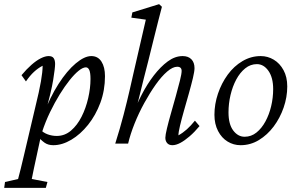

<svg xmlns="http://www.w3.org/2000/svg" viewBox="-78 -697 1446 932"><path d="M-57.6 214.8 -53.7 186.5 9.8 171.9Q15.6 151.4 22.9 121.1Q30.3 90.8 38.1 57.6L94.7 -182.6Q112.3 -253.9 120.6 -301.3Q128.9 -348.6 128.9 -377.9Q106.4 -366.2 86.9 -348.1Q67.4 -330.1 47.9 -301.8L26.4 -332Q50.8 -361.3 74.7 -382.3Q98.6 -403.3 120.1 -414.1Q141.6 -424.8 158.2 -424.8Q175.8 -424.8 182.6 -414.6Q189.5 -404.3 189.5 -386.7Q189.5 -367.2 180.2 -309.1Q170.9 -251 139.6 -140.6H132.8Q165 -225.6 206.1 -289.6Q247.1 -353.5 289.6 -389.2Q332 -424.8 365.2 -424.8Q397.5 -424.8 414.6 -397.9Q431.6 -371.1 431.6 -327.1Q431.6 -258.8 409.2 -198.2Q386.7 -137.7 349.6 -91.3Q312.5 -44.9 268.1 -18.6Q223.6 7.8 180.7 7.8Q155.3 7.8 138.2 -4.4Q121.1 -16.6 102.5 -38.1L115.2 -70.3Q131.8 -52.7 153.3 -44.9Q174.8 -37.1 197.3 -37.1Q236.3 -37.1 266.6 -63Q296.9 -88.9 317.9 -130.4Q338.9 -171.9 350.1 -220.7Q361.3 -269.5 361.3 -313.5Q361.3 -343.8 355.5 -356.9Q349.6 -370.1 338.9 -370.1Q324.2 -370.1 303.7 -353.5Q283.2 -336.9 259.8 -307.6Q236.3 -278.3 211.9 -238.8Q187.5 -199.2 165 -152.8Q142.6 -106.4 126 -55.7L120.1 -34.2L107.4 24.4Q93.8 88.9 85.9 124Q78.1 159.2 76.2 171.9L152.3 186.5L144.5 214.8Z M619.1 -312.5Q613.3 -289.1 607.9 -267.1Q602.5 -245.1 595.2 -215.8Q587.9 -186.5 575.2 -140.6H566.4Q585 -189.5 610.8 -239.3Q636.7 -289.1 668.9 -331.1Q701.2 -373 736.3 -398.9Q771.5 -424.8 808.6 -424.8Q835.9 -424.8 851.1 -409.2Q866.2 -393.6 866.2 -366.2Q866.2 -350.6 858.4 -317.9Q850.6 -285.2 838.9 -243.7Q827.1 -202.1 815.4 -161.1Q803.7 -120.1 795.9 -87.4Q788.1 -54.7 788.1 -40Q809.6 -51.8 829.1 -69.3Q848.6 -86.9 868.2 -111.3L890.6 -85Q866.2 -55.7 842.3 -35.2Q818.4 -14.6 797.4 -3.4Q776.4 7.8 758.8 7.8Q742.2 7.8 733.4 -2.4Q724.6 -12.7 724.6 -28.3Q724.6 -41 732.4 -73.7Q740.2 -106.4 752 -147.5Q763.7 -188.5 775.4 -230.5Q787.1 -272.5 795.4 -305.7Q803.7 -338.9 803.7 -352.5Q803.7 -373 782.2 -373Q760.7 -373 733.4 -349.6Q706.1 -326.2 677.7 -286.1Q649.4 -246.1 622.6 -197.3Q595.7 -148.4 575.2 -97.2Q554.7 -45.9 543.9 0H481.4Q504.9 -74.2 522 -140.1Q539.1 -206.1 550.8 -257.3Q562.5 -308.6 569.3 -338.9L629.9 -601.6L559.6 -611.3L564.5 -636.7L694.3 -676.8L708 -664.1Q701.2 -638.7 690.4 -596.2Q679.7 -553.7 667 -502.9Q654.3 -452.1 641.6 -400.4Z M1089.8 7.8Q1055.7 7.8 1026.9 -9.8Q998 -27.3 980.5 -61Q962.9 -94.7 962.9 -139.6Q962.9 -191.4 980 -242.2Q997.1 -293 1027.3 -334.5Q1057.6 -376 1099.1 -400.4Q1140.6 -424.8 1187.5 -424.8Q1221.7 -424.8 1251 -407.2Q1280.3 -389.6 1298.3 -356.4Q1316.4 -323.2 1316.4 -277.3Q1316.4 -225.6 1298.8 -174.8Q1281.2 -124 1250.5 -83Q1219.7 -42 1178.7 -17.1Q1137.7 7.8 1089.8 7.8ZM1109.4 -33.2Q1141.6 -33.2 1167 -53.7Q1192.4 -74.2 1210.4 -107.4Q1228.5 -140.6 1238.3 -181.6Q1248 -222.7 1248 -264.6Q1248 -320.3 1225.1 -353Q1202.1 -385.7 1168.9 -385.7Q1137.7 -385.7 1112.3 -365.2Q1086.9 -344.7 1068.8 -311Q1050.8 -277.3 1041 -235.8Q1031.2 -194.3 1031.2 -151.4Q1031.2 -93.8 1054.2 -63.5Q1077.1 -33.2 1109.4 -33.2Z"/></svg>

Font: Crimson Pro Light
Style: Italic
Weight: 300
Italic angle: -12°
Designer: Jacques Le Bailly
Foundry: Baron von Fonthausen
Version: Version 1.003